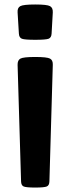

<svg xmlns="http://www.w3.org/2000/svg" viewBox="-20 -843 316 863"><path d="M138.2 0Q97.2 0 86.2 -4.9Q75.2 -9.8 74.7 -27.8L59.1 -551.3Q58.6 -572.3 71.8 -579.6Q85 -586.9 138.2 -586.9Q191.4 -586.9 204.8 -579.6Q218.3 -572.3 217.3 -551.3L202.1 -27.8Q201.7 -9.8 190.4 -4.9Q179.2 0 138.2 0ZM138.2 -664.1Q90.8 -664.1 78.4 -668.9Q65.9 -673.8 64.9 -691.9L59.1 -787.1Q57.6 -808.1 71.3 -815.4Q85 -822.8 138.2 -822.8Q191.4 -822.8 204.8 -815.4Q218.3 -808.1 217.3 -787.1L211.9 -691.9Q210.9 -673.8 198.5 -668.9Q186 -664.1 138.2 -664.1Z"/></svg>

Font: Denk One
Style: Regular
Weight: 400
Designer: Irina Smirnova, Eben Sorkin
Foundry: Sorkin Type Co.f
Version: Version 1.004; ttfautohint (v1.8.4.7-5d5b);gftools[0.9.23]